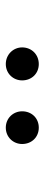

<svg xmlns="http://www.w3.org/2000/svg" viewBox="228 -1034 151 646"><g transform="rotate(90 303.0 -711.5)"><path d="M196 -656C228 -656 251 -681 251 -711C251 -743 228 -767 196 -767C164 -767 140 -743 140 -711C140 -681 164 -656 196 -656ZM410 -656C442 -656 465 -681 465 -711C465 -743 442 -767 410 -767C378 -767 355 -743 355 -711C355 -681 378 -656 410 -656Z"/></g></svg>

Font: Squished Noto Sans CJK JP Regular
Style: Regular
Weight: 400
Designer: Ryoko NISHIZUKA (kana & ideographs); Paul D. Hunt (Latin, Greek & Cyrillic); Wenlong ZHANG (bopomofo); Sandoll Communica
Foundry: Adobe Systems Incorporated
Version: Version 1.004;PS 1.004;hotconv 1.0.82;makeotf.lib2.5.63406